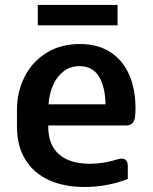

<svg xmlns="http://www.w3.org/2000/svg" viewBox="-20 -744 619 779"><path d="M529.8 -302.7Q529.8 -290 527.8 -268.6Q525.4 -251.5 516.6 -243.2Q507.8 -234.9 491.7 -234.9H408.2H175.8V-230Q175.8 -156.2 219.5 -117.9Q263.2 -79.6 344.7 -79.6Q400.9 -79.6 459 -98.1Q467.8 -100.6 473.6 -100.6Q485.4 -100.6 491.9 -92.8Q498.5 -85 498.5 -70.3V-18.1Q463.4 -3.4 417.5 5.6Q371.6 14.6 321.8 14.6Q239.3 14.6 177.7 -13.7Q116.2 -42 82.5 -97.2Q48.8 -152.3 48.8 -230.5V-298.8Q48.8 -370.1 79.1 -431.2Q109.4 -492.2 167.2 -528.8Q225.1 -565.4 304.2 -565.4Q376 -565.4 426.8 -533.2Q477.5 -501 503.7 -441.9Q529.8 -382.8 529.8 -302.7ZM176.8 -320.8H408.2Q406.7 -393.1 380.9 -434.3Q355 -475.6 301.8 -475.6Q266.1 -475.6 239 -455.3Q211.9 -435.1 196 -399.9Q180.2 -364.7 176.8 -320.8ZM457 -641.1V-724.1H133.3V-641.1Z"/></svg>

Font: Lycee Sans SemiBold
Style: Regular
Weight: 600
Designer: Justin Alvin
Foundry: Alkove Design
Version: Version 1.030